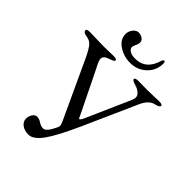

<svg xmlns="http://www.w3.org/2000/svg" viewBox="-257 -981 1146 1146"><g transform="rotate(45 315.5 -408.5)"><path d="M179 -795Q179 -818 194 -837.5Q209 -857 229 -857Q247 -857 262 -847Q277 -837 277 -819Q277 -809 269 -792Q261 -775 261 -767Q261 -752 277.5 -741.5Q294 -731 323 -731Q415 -731 444 -834Q445 -839 449.5 -842.5Q454 -846 456 -846Q464 -846 464 -829Q464 -771 422 -731.5Q380 -692 320 -692Q266 -692 222.5 -721Q179 -750 179 -795ZM230 -48Q254 -48 282 -106Q291 -122 291 -132Q291 -140 279 -166L114 -522Q91 -571 73.5 -593.5Q56 -616 27 -620Q-6 -624 -6 -642Q-6 -653 23 -653Q36 -653 75.5 -651.5Q115 -650 140 -650Q157 -650 184 -651Q211 -652 220 -652Q249 -652 249 -641Q249 -632 216 -621Q178 -610 178 -584Q178 -578 181 -569Q184 -560 187.5 -552.5Q191 -545 199.5 -529Q208 -513 212 -504L327 -269Q339 -240 343 -240Q350 -240 363 -269L484 -543Q491 -561 491 -569Q491 -587 474.5 -600.5Q458 -614 437 -620Q404 -629 404 -640Q404 -651 433 -651Q448 -651 471 -650.5Q494 -650 508 -650Q528 -650 561 -651.5Q594 -653 604 -653Q633 -653 633 -642Q633 -629 600 -622Q556 -613 529 -547L384 -222Q320 -79 277 -19.5Q234 40 194 40Q159 40 137.5 23.5Q116 7 116 -18Q116 -39 127.5 -56Q139 -73 156 -73Q174 -73 192 -60.5Q210 -48 230 -48Z"/></g></svg>

Font: EB Garamond SC 12
Style: Regular
Weight: 400
Version: Version 0.016 ; ttfautohint (v0.97) -l 8 -r 50 -G 200 -x 0 -